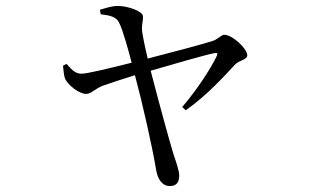

<svg xmlns="http://www.w3.org/2000/svg" viewBox="-20 -571 1040 646"><path d="M204 -356 192 -350C194 -332 195 -316 199 -306C210 -283 247 -255 270 -255C287 -255 298 -272 327 -283C344 -289 391 -305 434 -318C458 -229 493 -75 505 -1C510 31 525 55 552 55C574 55 583 42 583 19C583 4 572 -28 564 -51C548 -104 513 -232 487 -333C560 -354 665 -385 700 -392C710 -394 714 -393 709 -382C689 -340 643 -269 593 -211L605 -200C678 -251 738 -319 772 -355C785 -368 812 -370 812 -385C812 -407 762 -454 735 -454C724 -454 712 -438 695 -433C664 -423 548 -392 477 -374C468 -411 460 -451 458 -467C456 -488 462 -500 461 -516C461 -533 410 -551 377 -551C356 -551 336 -544 316 -538L319 -523C352 -519 372 -514 381 -494C393 -471 411 -406 423 -360C351 -342 271 -322 252 -323C230 -324 217 -342 204 -356Z"/></svg>

Font: Harano Aji Mincho KR
Style: Regular
Weight: 400
Foundry: Masamichi Hosoda
Version: HaranoAjiMinchoKR-Regular version 20230610;ttx 4.39.4